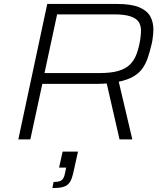

<svg xmlns="http://www.w3.org/2000/svg" viewBox="-20 -708 834 975"><path d="M73 0 220 -688H572Q647 -688 687 -671Q727 -654 743 -625Q759 -596 759 -557Q759 -545 757.5 -531.5Q756 -518 754 -504Q752 -490 748 -476Q740 -443 730.5 -414.5Q721 -386 704.5 -362Q688 -338 659 -320.5Q630 -303 583 -293L652 0H587L522 -284Q508 -283 492.5 -282.5Q477 -282 461 -282H195L134 0ZM206 -337H485Q543 -337 579.5 -347.5Q616 -358 637 -377.5Q658 -397 669.5 -424Q681 -451 688 -485Q692 -504 694 -521.5Q696 -539 696 -553Q696 -579 684 -597Q672 -615 642 -625Q612 -635 558 -635H270ZM246 247 252 216Q273 216 284 212Q295 208 301.5 197Q308 186 312 163L316 143H280L298 62H376L357 148Q351 179 344 198Q337 217 326 227.5Q315 238 296 242.5Q277 247 246 247Z"/></svg>

Font: Saira Expanded Light
Style: Italic
Weight: 300
Width: 7
Italic angle: -12°
Designer: Hector Gatti with collaboration of the Omnibus-Type team
Foundry: Omnibus-Type
Version: Version 1.101